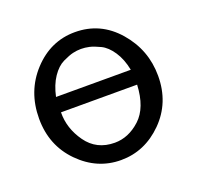

<svg xmlns="http://www.w3.org/2000/svg" viewBox="-91 -558 683 666"><g transform="rotate(-20 250.0 -225.0)"><path d="M30 -221Q30 -322 94.5 -391.5Q159 -461 249 -461Q343 -461 406 -388.5Q469 -316 469 -220Q469 -121 403 -55Q337 11 249 11Q161 11 95.5 -55.5Q30 -122 30 -221ZM109 -216Q108 -157 145 -105Q182 -53 249 -53Q300 -53 343 -92.5Q386 -132 390 -216ZM111 -272H387Q379 -313 360 -341.5Q341 -370 318 -381Q295 -392 279.5 -395.5Q264 -399 249 -399Q234 -399 219 -395.5Q204 -392 181 -381Q158 -370 139 -342Q120 -314 111 -272Z"/></g></svg>

Font: CMU Sans Serif
Style: Medium
Weight: 500
Version: Version 0.7.0